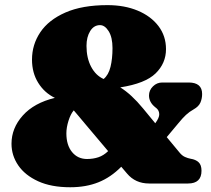

<svg xmlns="http://www.w3.org/2000/svg" viewBox="-20 -734 843 768"><path d="M488 -40 465 -67Q423 -24.5 373.5 -4.8Q324 15 261 15Q185 15 132.5 -9Q80 -33 53 -72.5Q26 -112 26 -159Q26 -221.5 71.2 -272Q116.5 -322.5 199.5 -342.5Q158 -362.5 133 -402.5Q108 -442.5 108 -495.5Q108 -555.5 141.2 -605Q174.5 -654.5 241.8 -684Q309 -713.5 410 -713.5Q478 -713.5 530.8 -691.5Q583.5 -669.5 613.8 -629.8Q644 -590 644 -537.5Q644 -481 602.5 -440.5Q561 -400 461 -384.5Q505.5 -357 552 -300.5L601 -241Q617.5 -263 617 -277.5Q616.5 -292 606 -301L601 -305Q576 -325 576 -352Q576 -373 591.8 -388.5Q607.5 -404 629 -404H734.5Q788.5 -404 788.5 -358Q788.5 -340 781.8 -324Q775 -308 754.5 -296.5Q737.5 -287 724 -274.5Q710.5 -262 693 -240.5L647 -185.5L698 -124Q708 -111.5 719.8 -106.2Q731.5 -101 742.5 -99Q762.5 -96 774.2 -85.2Q786 -74.5 786 -51Q786 0 732 0H576.5Q521.5 0 488 -40ZM380 -633.5Q355.5 -633.5 340.8 -609.8Q326 -586 326 -550.5Q326 -502 344.5 -467Q363 -432 394.5 -418Q414 -434 422 -466.5Q430 -499 430 -541.5Q430 -584.5 414.8 -609Q399.5 -633.5 380 -633.5ZM245.5 -200.5Q245.5 -153.5 268.2 -125.8Q291 -98 328 -98Q352.5 -98 373.5 -105Q394.5 -112 412.5 -129.5L318 -241.5Q305.5 -256 295.2 -268.8Q285 -281.5 275 -292.5Q262.5 -278 254 -251Q245.5 -224 245.5 -200.5Z"/></svg>

Font: Fraunces 9pt S100 Black
Style: Regular
Weight: 900
Version: Version 1.000; ttfautohint (v1.8.3)